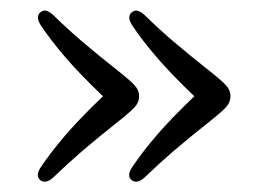

<svg xmlns="http://www.w3.org/2000/svg" viewBox="-20 -420 516 372"><path d="M426.5 -233.5Q426.5 -223.5 420.5 -215.5Q414.5 -207.5 393.5 -190.5Q345.5 -152.5 317 -128Q288.5 -103.5 260 -76Q245.5 -63 235 -71Q225 -79.5 236 -96Q255 -124.5 282.8 -157Q310.5 -189.5 356.5 -233.5Q310.5 -277.5 282.8 -310Q255 -342.5 236 -371Q225.5 -387.5 235 -396Q241 -401 247.2 -399Q253.5 -397 260 -391Q288 -363.5 316.8 -339Q345.5 -314.5 393.5 -276.5Q414.5 -259.5 420.5 -251.5Q426.5 -243.5 426.5 -233.5ZM249.5 -233.5Q249.5 -223.5 243.5 -215.5Q237.5 -207.5 216.5 -190.5Q168.5 -152.5 140 -128Q111.5 -103.5 83 -76Q68.5 -63 58 -71Q48 -79.5 59 -96Q78 -124.5 105.8 -157Q133.5 -189.5 179.5 -233.5Q133.5 -277.5 105.8 -310Q78 -342.5 59 -371Q48.5 -387.5 58 -396Q64 -401 70.2 -399Q76.5 -397 83 -391Q111 -363.5 139.8 -339Q168.5 -314.5 216.5 -276.5Q237.5 -259.5 243.5 -251.5Q249.5 -243.5 249.5 -233.5Z"/></svg>

Font: Fraunces 72pt S100 Light
Style: Regular
Weight: 300
Version: Version 1.000; ttfautohint (v1.8.3)